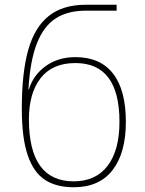

<svg xmlns="http://www.w3.org/2000/svg" viewBox="-20 -780 611 810"><path d="M72 -321Q72 -473 99 -569Q126 -665 185.5 -712.5Q245 -760 342 -760H472V-735H342Q265 -735 214.5 -702Q164 -669 135.5 -596.5Q107 -524 100 -403H102Q120 -463 172.5 -501Q225 -539 298 -539Q403 -539 457 -469.5Q511 -400 511 -266Q511 -135 455 -62.5Q399 10 291 10Q218 10 170 -21Q122 -52 97 -125Q72 -198 72 -321ZM484 -266Q484 -514 298 -514Q201 -514 151.5 -450.5Q102 -387 102 -277Q102 -15 291 -15Q384 -15 434 -80.5Q484 -146 484 -266Z"/></svg>

Font: Noto Sans Georgian Thin
Style: Regular
Weight: 250
Designer: Monotype Design team
Foundry: Monotype Imaging Inc.
Version: Version 1.000